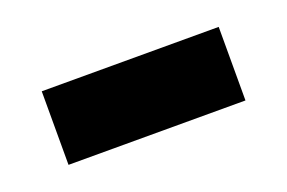

<svg xmlns="http://www.w3.org/2000/svg" viewBox="-34 -398 388 260"><g transform="rotate(-20 160.0 -268.0)"><path d="M33 -215V-321H288V-215Z"/></g></svg>

Font: Noto Sans Canadian Aboriginal SemiBold
Style: Regular
Weight: 600
Designer: Monotype Design Team, Typotheque's Kevin King
Foundry: Monotype Imaging Inc.
Version: Version 2.004; ttfautohint (v1.8.4.7-5d5b)